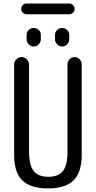

<svg xmlns="http://www.w3.org/2000/svg" viewBox="-20 -1052 540 1082"><path d="M59.6 -179.7V-688.5Q59.6 -705.1 72.3 -717.8Q85 -730.5 102.1 -730.5Q119.1 -730.5 131.3 -717.8Q143.6 -705.1 143.6 -688.5V-200.2Q143.6 -121.1 169.9 -88.4Q196.3 -55.7 252 -55.7Q308.6 -55.7 334.5 -87.9Q360.4 -120.1 360.4 -200.2V-690.4Q360.4 -706.1 372.1 -718.3Q383.8 -730.5 399.9 -730.5Q416 -730.5 428.2 -718.3Q440.4 -706.1 440.4 -690.4V-179.7Q440.4 -80.1 394 -35.2Q347.7 9.8 250 9.8Q152.3 9.8 106 -35.2Q59.6 -80.1 59.6 -179.7ZM370.1 -971.7H129.9Q117.2 -971.7 108.4 -980.5Q99.6 -989.3 99.6 -1002Q99.6 -1014.6 108.4 -1023.4Q117.2 -1032.2 129.9 -1032.2H370.1Q382.8 -1032.2 391.6 -1023.4Q400.4 -1014.6 400.4 -1002Q400.4 -989.3 391.6 -980.5Q382.8 -971.7 370.1 -971.7ZM290 -855.5Q290 -872.1 302.2 -883.3Q314.5 -894.5 330.1 -894.5Q345.7 -894.5 357.9 -883.3Q370.1 -872.1 370.1 -855.5V-830.1Q370.1 -814.5 357.9 -802.2Q345.7 -790 330.1 -790Q314.5 -790 302.2 -802.2Q290 -814.5 290 -830.1ZM129.9 -855.5Q129.9 -872.1 142.1 -883.3Q154.3 -894.5 169.9 -894.5Q185.5 -894.5 197.8 -883.3Q210 -872.1 210 -855.5V-830.1Q210 -814.5 197.8 -802.2Q185.5 -790 169.9 -790Q154.3 -790 142.1 -802.2Q129.9 -814.5 129.9 -830.1Z"/></svg>

Font: Rounded-X Mgen+ 1mn regular
Style: Regular
Weight: 400
Designer: [Source Han Sans]
Ryoko NISHIZUKA  (kana & ideographs); Paul D. Hunt (Latin, Greek & Cyrillic); Wenlong ZHANG  (bopomofo
Version: Version 1.059.20150602